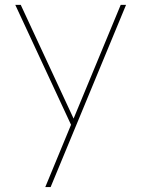

<svg xmlns="http://www.w3.org/2000/svg" viewBox="-20 -508 568 772"><path d="M183.6 244.1H162.1L265.6 -6.3L41.5 -488.3H63.5L275.9 -31.2L465.3 -488.3H486.8Z"/></svg>

Font: Kumbh Sans Thin
Style: Regular
Weight: 250
Version: Version 1.004